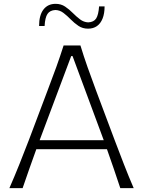

<svg xmlns="http://www.w3.org/2000/svg" viewBox="-20 -966 735 986"><path d="M28.3 0H96.2Q112.8 -48.3 130.6 -99.1Q148.4 -149.9 166.5 -199.7H529.3Q546.9 -150.9 564.2 -99.6Q581.5 -48.3 597.7 0H666.5Q641.1 -58.6 616.2 -122.8Q591.3 -187 568.4 -247.6L474.1 -499Q448.7 -567.4 429.4 -621.8Q410.2 -676.3 393.1 -732.4H306.6Q289.1 -677.2 269.3 -622.3Q249.5 -567.4 223.6 -499.5L128.9 -248.5Q106.4 -189.5 80.3 -124.3Q54.2 -59.1 28.3 0ZM512.7 -246.1H183.6L345.7 -678.2H352.5ZM432.1 -818.8Q459 -818.8 477.8 -832Q496.6 -845.2 506.8 -870.8Q517.1 -896.5 517.1 -933.1H488.8Q485.8 -890.1 473.9 -871.3Q461.9 -852.5 433.1 -851.1Q410.2 -852.1 391.1 -866.5Q372.1 -880.9 353.8 -899.4Q335.4 -918 314.5 -932.1Q293.5 -946.3 265.6 -946.3Q225.6 -946.3 203.1 -917Q180.7 -887.7 180.7 -832.5H209Q211.4 -876 223.9 -894.5Q236.3 -913.1 264.2 -914.6Q287.1 -914.1 306.2 -899.4Q325.2 -884.8 343.5 -866Q361.8 -847.2 383.1 -833Q404.3 -818.8 432.1 -818.8Z"/></svg>

Font: Pinar-VF
Style: Regular
Weight: 300
Designer: Amin Abedi
Version: Version 3.0